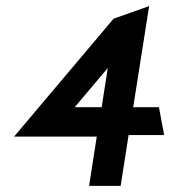

<svg xmlns="http://www.w3.org/2000/svg" viewBox="-20 -607 556 627"><path d="M26 -161H296L271 0H374L400 -166H516L499 -257H415L467 -587L351 -546ZM224 -257 332 -385 312 -257Z"/></svg>

Font: Charger Sport
Style: BlkExtObl
Weight: 900
Designer: Jasper
Foundry: Cannot Into Space Fonts
Version: Version 1.1